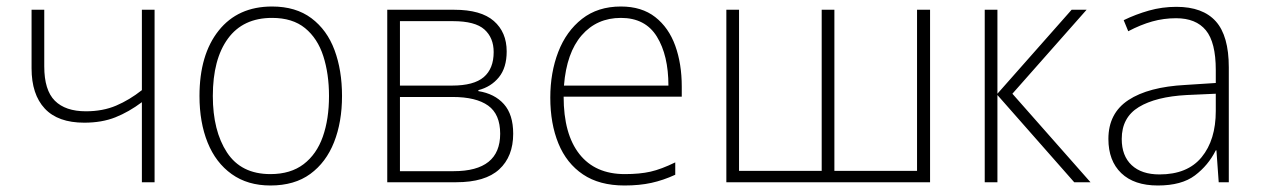

<svg xmlns="http://www.w3.org/2000/svg" viewBox="-20 -560 3874 590"><path d="M116 -530V-356Q116 -283 148.5 -250.5Q181 -218 244 -218Q296 -218 337 -235.5Q378 -253 416 -283V-530H455V0H416V-246Q376 -216 334.5 -199.5Q293 -183 239 -183Q158 -183 117.5 -226.5Q77 -270 77 -350V-530Z M1031 -265Q1031 -185 1006.5 -123Q982 -61 933.5 -25.5Q885 10 811 10Q741 10 692 -25Q643 -60 618 -122Q593 -184 593 -265Q593 -392 652 -466Q711 -540 816 -540Q889 -540 937 -504Q985 -468 1008 -406Q1031 -344 1031 -265ZM634 -265Q634 -158 677.5 -91.5Q721 -25 811 -25Q873 -25 913 -55.5Q953 -86 972 -140Q991 -194 991 -265Q991 -333 973.5 -387.5Q956 -442 917.5 -473.5Q879 -505 816 -505Q727 -505 680.5 -441.5Q634 -378 634 -265Z M1537 -402Q1537 -352 1513 -322.5Q1489 -293 1450 -283V-280Q1500 -272 1528.5 -240Q1557 -208 1557 -149Q1557 -79 1514 -39.5Q1471 0 1382 0H1170V-530H1376Q1458 -530 1497.5 -495.5Q1537 -461 1537 -402ZM1497 -400Q1497 -444 1468.5 -469.5Q1440 -495 1372 -495H1209V-297H1369Q1436 -297 1466.5 -323Q1497 -349 1497 -400ZM1517 -149Q1517 -209 1480 -235.5Q1443 -262 1371 -262H1209V-34H1374Q1517 -34 1517 -149Z M1888 -540Q1952 -540 1993.5 -507.5Q2035 -475 2055 -419.5Q2075 -364 2075 -294V-263H1712Q1712 -148 1760.5 -86.5Q1809 -25 1900 -25Q1946 -25 1979 -32.5Q2012 -40 2055 -61V-23Q2018 -6 1981.5 2Q1945 10 1899 10Q1822 10 1771.5 -24Q1721 -58 1696 -119Q1671 -180 1671 -260Q1671 -337 1695.5 -400.5Q1720 -464 1768.5 -502Q1817 -540 1888 -540ZM1888 -505Q1814 -505 1767.5 -451.5Q1721 -398 1713 -297H2034Q2034 -390 1998.5 -447.5Q1963 -505 1888 -505Z M2838 -530V0H2212V-530H2251V-35H2505V-530H2544V-35H2798V-530Z M3273 -530H3319L3091 -272L3331 0H3281L3045 -268V0H3006V-530H3045V-272Z M3595 -539Q3676 -539 3716 -494.5Q3756 -450 3756 -353V0H3725L3718 -98H3716Q3693 -52 3652 -21Q3611 10 3538 10Q3465 10 3425.5 -28Q3386 -66 3386 -133Q3386 -212 3447.5 -252.5Q3509 -293 3623 -299L3716 -305V-345Q3716 -430 3685.5 -467Q3655 -504 3594 -504Q3556 -504 3520.5 -494Q3485 -484 3447 -464L3433 -498Q3470 -516 3510.5 -527.5Q3551 -539 3595 -539ZM3716 -272 3627 -268Q3532 -263 3479.5 -231Q3427 -199 3427 -133Q3427 -81 3457.5 -52.5Q3488 -24 3543 -24Q3629 -24 3672.5 -77Q3716 -130 3716 -219Z"/></svg>

Font: Noto Sans Disp ExtLt
Style: Regular
Weight: 200
Designer: Monotype Design Team
Foundry: Monotype Imaging Inc.
Version: Version 2.000;GOOG;noto-source:20170915:90ef993387c0